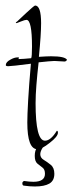

<svg xmlns="http://www.w3.org/2000/svg" viewBox="-20 -519 263 696"><path d="M116 22Q79 22 79 -75Q79 -101 82 -154.5Q85 -208 92 -288Q22 -279 10 -279Q1 -279 1 -283Q1 -294 18 -303Q32 -311 44 -311Q49 -311 49 -310Q48 -309 48 -308Q48 -307 47 -305H50Q62 -305 93 -308Q96 -313 96 -350Q96 -447 76 -447Q70 -447 55.5 -441Q41 -435 40 -435L37 -437Q38 -438 39 -439Q40 -440 42 -441L75 -472Q102 -497 107 -499Q129 -499 129 -435Q129 -415 127 -384.5Q125 -354 121 -313Q135 -314 146.5 -314.5Q158 -315 165 -315Q216 -315 223 -302Q219 -296 214 -296Q208 -296 195.5 -297Q183 -298 177 -298Q169 -298 154.5 -296.5Q140 -295 120 -293Q115 -249 112 -211.5Q109 -174 109 -145Q109 -9 143 -9Q164 -9 186 -45Q190 -45 190 -38Q190 -24 160 -1Q131 22 116 22ZM106 157Q88 157 67 154Q61 154 61 145Q61 140 67 137Q87 140 101 140Q143 140 143 111Q143 95 134 88.5Q125 82 115.5 74Q106 66 106 46Q106 26 115 14.5Q124 3 146 -4Q155 -7 157 -2Q140 7 133 19Q126 31 126 40Q126 53 138.5 60.5Q151 68 164 78.5Q177 89 177 111Q177 136 159 146.5Q141 157 106 157Z"/></svg>

Font: Shalimar
Style: Regular
Weight: 400
Designer: Robert E. Leuschke
Foundry: Robert E. Leuschke
Version: Version 1.010; ttfautohint (v1.8.3)